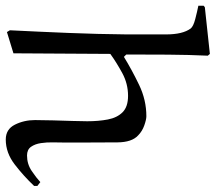

<svg xmlns="http://www.w3.org/2000/svg" viewBox="-68 -660 731 650"><g transform="rotate(90 297.0 -335.5)"><path d="M499 -62Q528 -62 551.5 -78Q575 -94 589 -107L602 -97V-86Q569 -51 529.5 -20.5Q490 10 445 10Q410 10 394.5 -21Q379 -52 379 -89Q379 -116 380 -150.5Q381 -185 382 -216.5Q383 -248 383 -266Q383 -304 377 -335.5Q371 -367 352.5 -385.5Q334 -404 297 -404Q256 -404 220 -384.5Q184 -365 155 -344Q155 -262 154 -179.5Q153 -97 153 -16L81 6L75 -4Q80 -103 84 -202Q88 -301 89 -400Q89 -476 89 -532.5Q89 -589 69 -616Q62 -625 37 -631.5Q12 -638 -8 -642V-660L-3 -664L155 -681L161 -674Q158 -610 157.5 -538.5Q157 -467 157 -398L165 -390Q209 -417 260 -441.5Q311 -466 366 -466Q377 -466 397 -459Q417 -452 431 -438Q454 -417 454.5 -368.5Q455 -320 455 -260V-186Q455 -171 454.5 -150Q454 -129 457 -109Q460 -89 469.5 -75.5Q479 -62 499 -62Z"/></g></svg>

Font: Aref Ruqaa Ink
Style: Regular
Weight: 400
Designer: Abdullah Aref
Version: Version 1.005